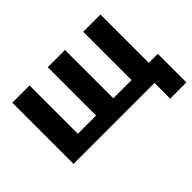

<svg xmlns="http://www.w3.org/2000/svg" viewBox="-127 -762 1142 1142"><g transform="rotate(-45 444.0 -191.5)"><path d="M63.5 0V-515.1H208.5V-108.6H361.8V-515.1H506.8V-108.6H660.2V-515.1H805.2V-108.6H880.9V131.8H744.6V0Z"/></g></svg>

Font: RobotoFlex
Style: Regular
Weight: 400
Designer: Berlow after Robertson
Foundry: Google
Version: Version 2.136